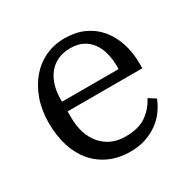

<svg xmlns="http://www.w3.org/2000/svg" viewBox="-126 -653 789 790"><g transform="rotate(-30 268.0 -258.0)"><path d="M279 12Q224 12 180.5 -7.5Q137 -27 107 -62Q77 -97 61 -147Q45 -197 45 -258Q45 -318 62.5 -367.5Q80 -417 110.5 -453Q141 -489 183 -508.5Q225 -528 275 -528Q326 -528 366 -510Q406 -492 433.5 -459.5Q461 -427 476 -382Q491 -337 491 -284V-261H136V-235Q136 -150 178.5 -101Q221 -52 292 -52Q354 -52 390.5 -77.5Q427 -103 448 -144L481 -123Q471 -97 453.5 -72.5Q436 -48 411 -29.5Q386 -11 353 0.5Q320 12 279 12ZM136 -307H405V-317Q405 -352 397.5 -382Q390 -412 374 -434Q358 -456 333.5 -468.5Q309 -481 275 -481Q241 -481 215 -469Q189 -457 171.5 -435Q154 -413 145 -383.5Q136 -354 136 -319Z"/></g></svg>

Font: IBM Plex Serif
Style: Regular
Weight: 400
Designer: Mike Abbink, Paul van der Laan, Pieter van Rosmalen
Foundry: Bold Monday
Version: Version 3.001